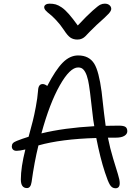

<svg xmlns="http://www.w3.org/2000/svg" viewBox="-20 -1010 753 1039"><path d="M546.9 -990.2Q563 -990.2 572.5 -981.9Q582 -973.6 582 -961.9Q582 -951.7 568.6 -936.5Q555.2 -921.4 502.9 -875Q484.9 -858.4 466.8 -839.6Q448.7 -820.8 441.7 -813.5Q434.6 -806.2 423.8 -801Q413.1 -795.9 398.9 -795.9Q377 -795.9 361.3 -806.4Q345.7 -816.9 326.2 -847.2Q305.7 -877.9 283.7 -901.1Q261.7 -924.3 249 -933.8Q236.3 -943.4 227.8 -952.6Q219.2 -961.9 219.2 -971.2Q219.2 -979.5 227.3 -984.9Q235.4 -990.2 248 -990.2Q267.1 -990.2 281.7 -986.1Q296.4 -981.9 314.5 -969.5Q332.5 -957 353 -933.6Q373.5 -910.2 400.9 -872.1Q450.7 -925.3 481 -952.1Q511.2 -979 522.7 -984.6Q534.2 -990.2 546.9 -990.2ZM69.8 -193.8Q57.1 -193.8 50.5 -200.4Q43.9 -207 43.9 -217.8Q43.9 -228 49.8 -234.9Q55.7 -241.7 71.8 -248Q101.6 -259.8 134.8 -270Q150.4 -328.1 157.5 -355.5Q164.6 -382.8 173.8 -431.6Q183.1 -480.5 186 -520Q187.5 -555.2 210.9 -555.2Q222.2 -555.2 235.8 -544.9Q280.3 -631.3 319.1 -670.7Q357.9 -710 402.8 -710Q462.4 -710 490.2 -665Q515.1 -624.5 529.8 -514.2Q533.7 -481.9 543 -397Q547.9 -356.9 551.8 -329.1Q574.7 -330.1 623 -330.1Q649.4 -330.1 659.2 -323Q668.9 -315.9 668.9 -299.8Q668.9 -284.7 653.1 -274.9Q637.2 -265.1 606.9 -265.1H564Q575.7 -206.5 592.3 -151.9Q608.9 -97.2 618.4 -66.7Q627.9 -36.1 627.9 -19Q627.9 8.8 605 8.8Q586.4 8.8 575.2 -9.3Q564 -27.3 547.9 -77.1Q522.5 -153.8 501 -263.2Q310.5 -257.8 188 -223.1Q166 -134.3 150.9 -24.9Q146 7.8 126 7.8Q92.8 7.8 92.8 -39.1Q92.8 -104.5 117.2 -201.2Q86.9 -193.8 69.8 -193.8ZM402.8 -645Q358.4 -645 303.5 -547.9Q248.5 -450.7 204.1 -288.1Q325.7 -317.9 490.2 -327.1Q483.4 -365.2 481 -392.1Q465.3 -537.6 457 -574.2Q444.3 -631.3 419.4 -642.1Q412.1 -645 402.8 -645Z"/></svg>

Font: Shantell Sans Normal
Style: Regular
Weight: 300
Designer: Stephen Nixon, Anya Danilova, Shantell Martin
Foundry: Arrow Type
Version: Version 1.006;[559af2be0]